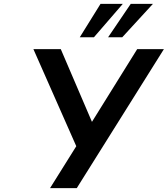

<svg xmlns="http://www.w3.org/2000/svg" viewBox="-20 -973 868 993"><path d="M377 0 827.6 -718.8H689.5L455.6 -342.8L294.4 -718.8H152.8L374.5 -216.8L238.8 0ZM465.8 -780.3 615.2 -953.1H500L392.6 -780.3ZM612.3 -780.3 771 -953.1H656.2L539.1 -780.3Z"/></svg>

Font: Winston SemiBold
Style: Italic
Weight: 600
Italic angle: -8.13011°
Designer: Vernon Adams, Kim Jin-seong, David Berlow, Cristiano Sobral
Foundry: The Winston Project Authors
Version: Version 3.004